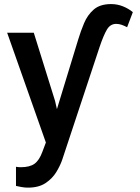

<svg xmlns="http://www.w3.org/2000/svg" viewBox="-20 -685 669 919"><path d="M141.7 -528.4 243.6 -201.7 252.5 -162.6 354.4 -496.1Q366.1 -535.2 382.5 -574.2Q398.8 -613.3 428.8 -639.4Q458.8 -665.5 511.7 -665.5Q541.9 -665.5 568.9 -654.5Q595.9 -643.5 615.8 -626.8L588.4 -554.7Q575.6 -561.4 562.7 -566.1Q549.7 -570.7 536.2 -570.7Q507.8 -570.7 491.7 -543.3Q475.5 -516 456.7 -460.2L277.7 79.9Q268.5 106.9 249.8 138Q231.2 169 198.3 191.1Q165.5 213.1 114 213.1Q98.7 213.1 83.6 210.4Q68.5 207.7 56.5 204.9V113.3Q68.5 115.4 78.8 115.4Q122.2 115.4 145.1 98.9Q168 82.4 182.9 41.5L199.6 -2.8L14.2 -528.4Z"/></svg>

Font: Interface Medium
Style: Regular
Weight: 500
Designer: Rasmus Andersson
Foundry: rsms
Version: Version 1.8